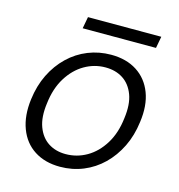

<svg xmlns="http://www.w3.org/2000/svg" viewBox="-102 -754 797 855"><g transform="rotate(15 296.5 -326.0)"><path d="M250 12Q181 12 132 -19.5Q83 -51 61 -109.5Q39 -168 49 -245Q57 -309 82.5 -361Q108 -413 147.5 -451Q187 -489 237 -509Q287 -529 343 -529Q413 -529 462 -497.5Q511 -466 533 -408.5Q555 -351 544 -273Q536 -209 510.5 -157Q485 -105 446 -67Q407 -29 357 -8.5Q307 12 250 12ZM260 -49Q312 -49 357 -75Q402 -101 433 -151Q464 -201 472 -271Q481 -337 464.5 -380.5Q448 -424 414 -446Q380 -468 333 -468Q282 -468 237 -442Q192 -416 161 -366Q130 -316 122 -246Q113 -181 129.5 -137Q146 -93 180 -71Q214 -49 260 -49ZM189 -610 199 -664H537L527 -610Z"/></g></svg>

Font: DM Sans 11pt Light
Style: Italic
Weight: 300
Italic angle: -10°
Version: Version 4.004;gftools[0.9.30]